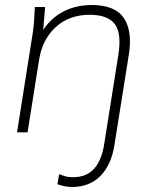

<svg xmlns="http://www.w3.org/2000/svg" viewBox="-20 -528 610 766"><path d="M48 0 110 -392Q114 -418 116 -445Q118 -472 119 -500H160L150 -380L136 -379Q166 -442 220.5 -475Q275 -508 346 -508Q439 -508 474 -456Q509 -404 494 -310L436 54Q423 132 379.5 175Q336 218 267 218Q251 218 235.5 214.5Q220 211 209 207L216 167Q227 171 239.5 175Q252 179 271 179Q325 179 355.5 145Q386 111 396 45L452 -308Q466 -395 438 -432Q410 -469 338 -469Q256 -469 202.5 -420Q149 -371 136 -290L90 0Z"/></svg>

Font: Mulish ExtraLight
Style: Italic
Weight: 200
Italic angle: -9°
Designer: Vernon Adams
Foundry: Vernon Adams
Version: Version 3.603